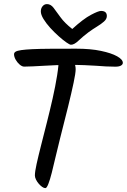

<svg xmlns="http://www.w3.org/2000/svg" viewBox="-20 -956 632 956"><path d="M273.1 -674.2Q273.1 -691.2 277 -697.9Q280.9 -704.6 292.4 -704.6Q300.1 -704.6 310.9 -696.2Q321.8 -687.7 332.3 -674.4Q342.8 -661.1 349.7 -644.5Q356.7 -628 356.7 -610.9Q356.7 -591.8 346.4 -543.5Q336.2 -495.1 318.9 -424.6Q301.5 -354.1 279.3 -267.4Q267.3 -220.3 257 -175.8Q246.8 -131.3 237.8 -96Q228.9 -60.7 220.7 -40Q212.6 -19.3 205.9 -19.3Q198.8 -19.3 190 -25.4Q181.2 -31.5 172.9 -41.2Q164.6 -50.9 159.1 -62Q153.7 -73.2 153.7 -82.6Q153.7 -100.6 162.3 -139.9Q171 -179.3 184.6 -232.6Q198.2 -285.9 213.4 -346.2Q228.7 -406.6 242.3 -466.8Q255.9 -527.1 264.5 -581Q273.1 -634.9 273.1 -674.2ZM359.6 -713.6Q430.8 -713.6 482.7 -702.6Q534.6 -691.7 563.1 -675.7Q591.6 -659.7 591.6 -643.1Q591.6 -635 582.3 -629.5Q573 -624 554.1 -624Q529.3 -624 507.1 -625.3Q484.9 -626.7 459.8 -628.5Q434.7 -630.3 401 -631.6Q367.2 -633 318.2 -633Q291.1 -633 260.5 -631.6Q229.9 -630.3 199.7 -628.6Q169.5 -627 143.8 -625.6Q118.1 -624.3 100.4 -624.3Q90 -624.3 78.2 -634.2Q66.4 -644.2 58.1 -658.7Q49.9 -673.2 49.9 -686Q49.9 -693.8 57.9 -698.8Q66 -703.7 86.2 -706.6Q106.4 -709.5 141.6 -711.2Q176.8 -712.9 230.3 -713.2Q283.8 -713.6 359.6 -713.6ZM482.8 -901.6Q512 -901.6 512 -876.3Q512 -861.3 497.8 -848.8Q483.7 -836.2 463 -823.7Q442.3 -811.1 420.3 -795.1Q391.3 -773.1 370.5 -753.2Q349.7 -733.2 333.3 -733.2Q327 -733.2 310.1 -745.1Q293.3 -756.9 271.8 -776Q250.3 -795.2 230.1 -817.3Q210 -839.5 196.6 -861.3Q183.3 -883.1 183.3 -899.1Q183.3 -914.6 192.1 -925.1Q200.8 -935.6 214 -935.6Q232.5 -935.6 246.5 -917.4Q260.5 -899.2 280.9 -870.5Q301.4 -841.9 339.8 -811.7Q395.3 -862.3 432.6 -881.9Q469.8 -901.6 482.8 -901.6Z"/></svg>

Font: Kalam Variable Light
Style: Regular
Weight: 300
Designer: Lipi Raval, Jonny Pinhorn
Foundry: Indian Type Foundry
Version: Version 3.000